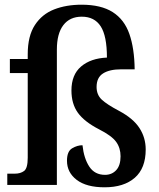

<svg xmlns="http://www.w3.org/2000/svg" viewBox="-20 -787 678 817"><path d="M425 10Q348 10 306.5 -21.5Q265 -53 265 -103Q265 -143 287 -156Q309 -169 331 -169Q337 -113 360 -78Q383 -43 427 -43Q456 -43 474.5 -63Q493 -83 493 -122Q493 -157 474.5 -183Q456 -209 401 -237Q339 -269 311.5 -307Q284 -345 284 -402Q284 -469 325 -504Q366 -539 435 -542Q435 -634 408.5 -675Q382 -716 328 -716Q277 -716 249.5 -680Q222 -644 222 -576V0H11V-48H43Q67 -48 82.5 -59.5Q98 -71 98 -116V-476H22V-536H98V-556Q98 -634 128.5 -680.5Q159 -727 210.5 -747Q262 -767 327 -767Q410 -767 459.5 -735.5Q509 -704 530.5 -642.5Q552 -581 553 -492H495Q446 -492 418.5 -474.5Q391 -457 391 -417Q391 -384 412.5 -363.5Q434 -343 487 -315Q547 -283 573.5 -242Q600 -201 600 -151Q600 -71 553.5 -30.5Q507 10 425 10Z"/></svg>

Font: Noto Serif Tamil SemiCondensed SemiBold
Style: Regular
Weight: 600
Width: 4
Designer: Indian Type Foundry, Tom Grace, and the Monotype Design Team
Foundry: Monotype Imaging Inc.
Version: Version 2.004; ttfautohint (v1.8.4.7-5d5b)